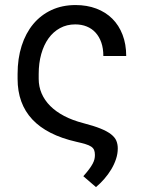

<svg xmlns="http://www.w3.org/2000/svg" viewBox="-20 -573 578 776"><path d="M285.5 -552.6Q331.3 -552.6 369.1 -538.4Q407 -524.1 433.8 -497.5Q460.6 -470.9 475.3 -432.7Q490.1 -394.5 490.1 -346.6H397.7Q397.7 -377.1 389.6 -400.7Q381.4 -424.4 366.5 -440.9Q351.6 -457.4 330.6 -465.9Q309.7 -474.4 284.1 -474.4Q250 -474.4 222.7 -459.5Q195.3 -444.6 176.1 -418Q157 -391.3 146.7 -354.6Q136.4 -317.8 136.4 -274.1V-254.3Q136.4 -223 148.3 -195.3Q160.2 -167.6 183.1 -144.7Q206 -121.8 239.5 -104.2Q273.1 -86.6 316.8 -75.3Q359.4 -64.3 386.5 -53.3Q413.7 -42.3 429.2 -30Q444.6 -17.8 450.3 -3.9Q456 9.9 456 27Q456 48.3 448.9 69.8Q441.8 91.3 429.7 111.5Q417.6 131.7 401.6 150Q385.7 168.3 367.9 183.2L316.8 139.2Q331.3 122.9 340.4 110.6Q349.4 98.4 354.6 88.6Q359.7 78.8 361.7 70.5Q363.6 62.1 363.6 53.3Q363.6 41.2 360.3 33.2Q356.9 25.2 348.4 19.5Q339.8 13.8 325.3 9.4Q310.7 5 288.4 0Q51.1 -54 51.1 -254.3V-274.1Q51.1 -336.6 67.5 -387.8Q83.8 -438.9 114.3 -475.7Q144.9 -512.4 188.2 -532.5Q231.5 -552.6 285.5 -552.6Z"/></svg>

Font: Interop
Style: Regular
Weight: 400
Designer: Rasmus Andersson, Google, Jang Haemin
Foundry: jhaemin
Version: Version 1.008